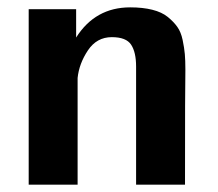

<svg xmlns="http://www.w3.org/2000/svg" viewBox="-20 -502 592 522"><path d="M58 0V-477H187V-400Q239 -482 334 -482Q368 -482 394 -475.5Q420 -469 436 -456Q452 -443 462 -429Q472 -415 476.5 -393.5Q481 -372 482.5 -355Q484 -338 484 -313V-311Q483 -274 483 0H350V-321Q350 -360 336.5 -380.5Q323 -401 284 -401Q243 -401 219 -365Q195 -329 191 -290V0Z"/></svg>

Font: Coval
Style: ExtraBold
Weight: 800
Foundry: Context Ltd
Version: Version 001.000